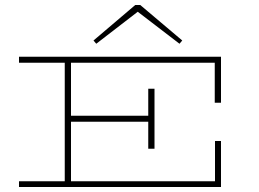

<svg xmlns="http://www.w3.org/2000/svg" viewBox="-20 -747 1035 768"><path d="M531 -700 365 -572 354 -585 521 -727H541L709 -585L698 -572ZM598 -152H573V-260H264V-22H840V-183H864V1H56V-22H239V-496H56V-520H864V-336H839V-496H264V-284H573V-392H598Z"/></svg>

Font: BhuTuka Expanded One
Style: Regular
Weight: 400
Designer: Erin McLaughlin
Version: Version 1.000; ttfautohint (v1.8.3)